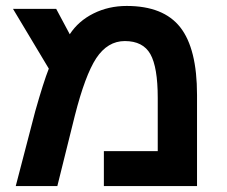

<svg xmlns="http://www.w3.org/2000/svg" viewBox="-20 -629 766 649"><path d="M408.2 -608.9Q532.7 -608.9 589.4 -536.6Q646 -464.4 646 -308.1V0H331.1V-118.2H513.2V-297.9Q513.2 -401.9 488.3 -446Q463.4 -490.2 401.9 -490.2Q343.8 -490.2 305.2 -432.1Q267.6 -374.5 232.9 -237.8L173.8 0H33.2L99.1 -252.9Q127 -351.6 145 -397L23.9 -599.1H169.9L215.8 -513.2Q245.1 -558.1 296.1 -583.5Q347.2 -608.9 408.2 -608.9Z"/></svg>

Font: Libra Sans Modern
Style: Bold
Weight: 700
Foundry: Stefan Peev, Context Ltd
Version: Version 1.000